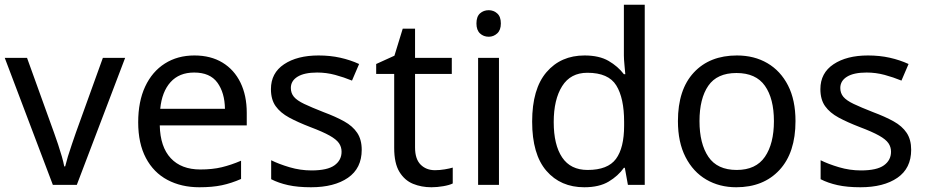

<svg xmlns="http://www.w3.org/2000/svg" viewBox="-20 -780 3909 810"><path d="M203 0 0 -536H94L208 -220Q216 -198 225 -171Q234 -144 241 -119.5Q248 -95 251 -78H255Q259 -95 266.5 -120Q274 -145 283.5 -172Q293 -199 300 -220L414 -536H508L304 0Z M800 -546Q869 -546 918.5 -516Q968 -486 994.5 -431.5Q1021 -377 1021 -304V-251H654Q656 -160 700.5 -112.5Q745 -65 825 -65Q876 -65 915.5 -74.5Q955 -84 997 -102V-25Q956 -7 916 1.5Q876 10 821 10Q745 10 686.5 -21Q628 -52 595.5 -113.5Q563 -175 563 -264Q563 -352 592.5 -415Q622 -478 675.5 -512Q729 -546 800 -546ZM799 -474Q736 -474 699.5 -433.5Q663 -393 656 -321H929Q928 -389 897 -431.5Q866 -474 799 -474Z M1506 -148Q1506 -70 1448 -30Q1390 10 1292 10Q1236 10 1195.5 1Q1155 -8 1124 -24V-104Q1156 -88 1201.5 -74.5Q1247 -61 1294 -61Q1361 -61 1391 -82.5Q1421 -104 1421 -140Q1421 -160 1410 -176Q1399 -192 1370.5 -208Q1342 -224 1289 -244Q1237 -264 1200 -284Q1163 -304 1143 -332Q1123 -360 1123 -404Q1123 -472 1178.5 -509Q1234 -546 1324 -546Q1373 -546 1415.5 -536.5Q1458 -527 1495 -510L1465 -440Q1431 -454 1394 -464Q1357 -474 1318 -474Q1264 -474 1235.5 -456.5Q1207 -439 1207 -409Q1207 -387 1220 -371.5Q1233 -356 1263.5 -341.5Q1294 -327 1345 -307Q1396 -288 1432 -268Q1468 -248 1487 -219.5Q1506 -191 1506 -148Z M1815 -62Q1835 -62 1856 -65.5Q1877 -69 1890 -73V-6Q1876 1 1850 5.5Q1824 10 1800 10Q1758 10 1722.5 -4.5Q1687 -19 1665 -55Q1643 -91 1643 -156V-468H1567V-510L1644 -545L1679 -659H1731V-536H1886V-468H1731V-158Q1731 -109 1754.5 -85.5Q1778 -62 1815 -62Z M2042 -737Q2062 -737 2077.5 -723.5Q2093 -710 2093 -681Q2093 -653 2077.5 -639Q2062 -625 2042 -625Q2020 -625 2005 -639Q1990 -653 1990 -681Q1990 -710 2005 -723.5Q2020 -737 2042 -737ZM2085 -536V0H1997V-536Z M2445 10Q2345 10 2285 -59.5Q2225 -129 2225 -267Q2225 -405 2285.5 -475.5Q2346 -546 2446 -546Q2508 -546 2547.5 -523Q2587 -500 2612 -467H2618Q2617 -480 2614.5 -505.5Q2612 -531 2612 -546V-760H2700V0H2629L2616 -72H2612Q2588 -38 2548 -14Q2508 10 2445 10ZM2459 -63Q2544 -63 2578.5 -109.5Q2613 -156 2613 -250V-266Q2613 -366 2580 -419.5Q2547 -473 2458 -473Q2387 -473 2351.5 -416.5Q2316 -360 2316 -265Q2316 -169 2351.5 -116Q2387 -63 2459 -63Z M3336 -269Q3336 -136 3268.5 -63Q3201 10 3086 10Q3015 10 2959.5 -22.5Q2904 -55 2872 -117.5Q2840 -180 2840 -269Q2840 -402 2907 -474Q2974 -546 3089 -546Q3162 -546 3217.5 -513.5Q3273 -481 3304.5 -419.5Q3336 -358 3336 -269ZM2931 -269Q2931 -174 2968.5 -118.5Q3006 -63 3088 -63Q3169 -63 3207 -118.5Q3245 -174 3245 -269Q3245 -364 3207 -418Q3169 -472 3087 -472Q3005 -472 2968 -418Q2931 -364 2931 -269Z M3824 -148Q3824 -70 3766 -30Q3708 10 3610 10Q3554 10 3513.5 1Q3473 -8 3442 -24V-104Q3474 -88 3519.5 -74.5Q3565 -61 3612 -61Q3679 -61 3709 -82.5Q3739 -104 3739 -140Q3739 -160 3728 -176Q3717 -192 3688.5 -208Q3660 -224 3607 -244Q3555 -264 3518 -284Q3481 -304 3461 -332Q3441 -360 3441 -404Q3441 -472 3496.5 -509Q3552 -546 3642 -546Q3691 -546 3733.5 -536.5Q3776 -527 3813 -510L3783 -440Q3749 -454 3712 -464Q3675 -474 3636 -474Q3582 -474 3553.5 -456.5Q3525 -439 3525 -409Q3525 -387 3538 -371.5Q3551 -356 3581.5 -341.5Q3612 -327 3663 -307Q3714 -288 3750 -268Q3786 -248 3805 -219.5Q3824 -191 3824 -148Z"/></svg>

Font: Noto Sans Syloti Nagri
Style: Regular
Weight: 400
Designer: Monotype Design Team
Foundry: Monotype Imaging Inc.
Version: Version 2.003; ttfautohint (v1.8.4.7-5d5b)